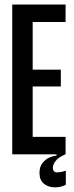

<svg xmlns="http://www.w3.org/2000/svg" viewBox="-20 -680 325 846"><path d="M34 0V-660H269V-583H124V-373H248V-299H124V-77H269V0ZM270 134Q248 146 220.5 145.5Q193 145 173.5 129.5Q154 114 154 82Q154 55 167 38.5Q180 22 198 14Q216 6 229 6V-5H268V0Q236 14 224.5 30Q213 46 213 58Q213 80 232 79.5Q251 79 270 72Z"/></svg>

Font: Bricolage Grotesque 96pt Condensed
Style: Regular
Weight: 400
Width: 3
Designer: Mathieu Triay
Foundry: Atelier Triay
Version: Version 1.001; ttfautohint (v1.8.4.7-5d5b);gftools[0.9.33.de